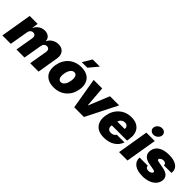

<svg xmlns="http://www.w3.org/2000/svg" viewBox="220 -1968 3166 3166"><g transform="rotate(45 1803.0 -385.5)"><path d="M5.7 0 96.6 -545.5H282.7L265.6 -441.8H271.3Q296.9 -493.3 343 -522.9Q389.2 -552.6 446 -552.6Q503.6 -552.6 540 -522Q576.3 -491.5 576.7 -441.8H582.4Q604.4 -491.8 654.5 -522.2Q704.5 -552.6 765.6 -552.6Q843.8 -552.6 884.1 -502Q924.4 -451.3 910.5 -367.9L849.4 0H653.4L707.4 -318.2Q712.4 -353.7 697.4 -374.3Q682.5 -394.9 652 -394.9Q621.8 -394.9 601 -374.3Q580.3 -353.7 575.3 -318.2L521.3 0H333.8L387.8 -318.2Q392.8 -353.7 377.8 -374.3Q362.9 -394.9 332.4 -394.9Q302.2 -394.9 281.4 -374.3Q260.7 -353.7 255.7 -318.2L201.7 0Z M1206 9.9Q1118.6 9.9 1060.2 -25.4Q1001.8 -60.7 979 -124.1Q956.3 -187.5 970.2 -271.3Q980.5 -333.8 1008.3 -385.8Q1036.2 -437.9 1078.1 -474.8Q1120 -511.7 1176.8 -532.1Q1233.7 -552.6 1299.7 -552.6Q1365.1 -552.6 1414.8 -532.1Q1464.5 -511.7 1494.3 -474.8Q1524.1 -437.9 1535 -385.8Q1545.8 -333.8 1535.5 -271.3Q1514.2 -143.8 1425.8 -66.9Q1337.4 9.9 1206 9.9ZM1230.1 -134.9Q1268.1 -134.9 1296.3 -171.9Q1324.6 -208.8 1335.2 -272.7Q1345.5 -337 1329.7 -373.8Q1313.9 -410.5 1275.6 -410.5Q1237.2 -410.5 1209 -373.6Q1180.8 -336.6 1170.5 -272.7Q1159.8 -208.5 1175.6 -171.7Q1191.4 -134.9 1230.1 -134.9ZM1242.9 -613.6 1338.1 -772.7H1505.7L1372.2 -613.6Z M2182.2 -545.5 1908 0H1680.8L1588.4 -545.5H1787.3L1815.7 -184.7H1821.4L1969.1 -545.5Z M2378.6 9.9Q2247.2 9.9 2184.5 -64.8Q2121.8 -139.6 2144.2 -271.3Q2165.5 -398.4 2253.6 -475.5Q2341.6 -552.6 2468 -552.6Q2592 -552.6 2652.9 -477.5Q2713.8 -402.3 2692.5 -272.7L2685.4 -227.3H2330.6L2328.8 -218.8Q2322.4 -178.3 2342.7 -153.1Q2362.9 -127.8 2405.5 -127.8Q2436.1 -127.8 2460.8 -140.4Q2485.4 -153.1 2497.9 -176.1H2676.8Q2647.7 -89.8 2569.4 -40Q2491.1 9.9 2378.6 9.9ZM2350.9 -335.2H2522Q2527.3 -370.4 2507.3 -392.6Q2487.2 -414.8 2451 -414.8Q2415.1 -414.8 2387.1 -392.8Q2359 -370.7 2350.9 -335.2Z M2726.6 0 2817.5 -545.5H3013.5L2922.6 0ZM2924 -602.3Q2883.9 -602.3 2859.6 -628.7Q2835.2 -655.2 2841.6 -691.8Q2848 -729 2880.5 -755.1Q2913 -781.2 2953.1 -781.2Q2992.9 -781.2 3016.9 -755.1Q3040.8 -729 3034.8 -691.8Q3028.8 -654.8 2996.3 -628.6Q2963.8 -602.3 2924 -602.3Z M3580.3 -367.9H3404.1Q3405.9 -392.8 3389.6 -407.3Q3373.2 -421.9 3347.3 -421.9Q3317.1 -421.9 3293.9 -408.6Q3270.6 -395.2 3267.8 -375Q3265.6 -365.4 3274.1 -358.7Q3282.7 -351.9 3310.4 -346.6L3418.3 -326.7Q3583.5 -296.2 3563.2 -169Q3554 -114.3 3514.4 -73.3Q3474.8 -32.3 3414.2 -11.2Q3353.7 9.9 3280.5 9.9Q3154.1 9.9 3088.8 -40.7Q3023.4 -91.3 3029.1 -176.1H3219.5Q3220.2 -150.2 3237 -136.5Q3253.9 -122.9 3283.4 -122.2Q3314.6 -121.1 3338.1 -134.6Q3361.5 -148.1 3364.3 -169Q3365.4 -180.4 3354.4 -186.4Q3343.4 -192.5 3311.8 -198.9L3218 -215.9Q3137.1 -230.1 3100.1 -274.1Q3063.2 -318.2 3074.6 -386.4Q3088.1 -467 3158.7 -509.8Q3229.4 -552.6 3343 -552.6Q3465.6 -552.6 3528.6 -503.4Q3591.6 -454.2 3580.3 -367.9Z"/></g></svg>

Font: Karasuma Gothic
Style: Italic
Weight: 900
Italic angle: -9.39999°
Designer: Rasmus Andersson / Ryoko Nishizuka
Foundry: Genbu
Version: Version 1.00